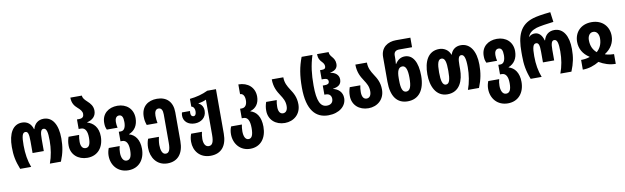

<svg xmlns="http://www.w3.org/2000/svg" viewBox="-54 -1447 7732 2375"><g transform="rotate(-10 3812.0 -260.0)"><path d="M94 0H232C201 -82 186 -174 186 -276C186 -390 197 -438 236 -438C269 -438 279 -404 279 -313V-166H420V-313C420 -405 432 -438 464 -438C502 -438 514 -388 514 -279C514 -184 499 -85 467 0H606C647 -101 661 -182 661 -283C661 -456 597 -560 486 -560C420 -560 371 -523 352 -454H348C328 -523 281 -560 214 -560C101 -560 39 -454 39 -283C39 -179 52 -107 94 0Z M938 10C1070 10 1146 -87 1146 -223C1146 -338 1083 -400 1010 -420V-423C1083 -441 1124 -484 1124 -550C1124 -608 1091 -645 1058 -675C1026 -705 1003 -728 1003 -760H858C858 -688 890 -650 923 -621C954 -594 979 -568 979 -534C979 -501 963 -480 918 -480H892V-360H922C972 -360 999 -316 999 -233C999 -149 980 -112 937 -112C896 -112 876 -148 876 -202C876 -235 879 -260 885 -287H752C740 -249 734 -223 734 -180C734 -65 822 10 938 10Z M1411 250C1544 250 1621 151 1621 17C1621 -98 1568 -166 1495 -186V-189C1568 -218 1609 -281 1609 -371C1609 -487 1526 -560 1412 -560C1302 -560 1216 -495 1216 -380C1216 -338 1221 -321 1234 -292H1369C1363 -316 1360 -337 1360 -366C1360 -403 1375 -438 1412 -438C1448 -438 1464 -409 1464 -347C1464 -286 1446 -240 1401 -240H1375V-120H1397C1447 -120 1474 -76 1474 7C1474 90 1454 128 1409 128C1362 128 1344 73 1344 19C1344 -12 1348 -41 1355 -64H1218C1206 -35 1199 -2 1199 31C1199 153 1280 250 1411 250Z M1902 250C2032 250 2105 161 2105 7V-356C2105 -488 2030 -560 1909 -560C1797 -560 1711 -498 1711 -370C1711 -327 1717 -301 1730 -263H1865C1859 -295 1856 -326 1856 -356C1856 -403 1871 -438 1908 -438C1943 -438 1960 -409 1960 -356V3C1960 93 1941 128 1900 128C1857 128 1840 71 1840 8C1840 -33 1848 -68 1853 -92H1717C1704 -58 1697 -20 1697 20C1697 142 1769 250 1902 250Z M2443 250C2577 250 2650 163 2650 8V-550H2541C2473 -517 2395 -496 2312 -488V-391C2344 -383 2354 -354 2354 -324C2354 -291 2342 -269 2320 -269C2296 -269 2285 -287 2285 -316C2285 -323 2286 -331 2287 -340H2186C2182 -326 2180 -313 2180 -299C2180 -230 2233 -178 2321 -178C2399 -178 2466 -227 2466 -311C2466 -356 2448 -392 2407 -412V-416C2440 -420 2475 -429 2505 -444V-1C2505 89 2486 128 2441 128C2394 128 2377 79 2377 27C2377 -9 2382 -35 2388 -61H2252C2239 -26 2234 2 2234 39C2234 150 2306 250 2443 250Z M2941 250C3073 250 3148 151 3148 9C3148 -118 3095 -185 3022 -206V-209C3095 -230 3136 -290 3136 -372C3136 -487 3052 -560 2933 -560V-438C2972 -438 2991 -401 2991 -351C2991 -298 2969 -260 2923 -260H2902V-140H2924C2974 -140 3001 -96 3001 -1C3001 90 2981 128 2941 128C2900 128 2881 83 2881 19C2881 -12 2885 -42 2890 -64H2755C2742 -35 2736 -2 2736 31C2736 154 2818 250 2941 250Z M3419 10C3530 10 3622 -65 3622 -189C3622 -281 3587 -336 3553 -388C3523 -435 3496 -480 3496 -550H3351C3351 -450 3388 -390 3422 -338C3450 -295 3475 -255 3475 -194C3475 -141 3452 -112 3416 -112C3377 -112 3358 -148 3358 -202C3358 -235 3361 -260 3367 -287H3234C3222 -249 3216 -223 3216 -180C3216 -65 3302 10 3419 10Z M3964 10C4103 10 4193 -67 4193 -166C4193 -246 4136 -288 4078 -301V-304C4136 -313 4184 -334 4184 -403C4184 -461 4136 -497 4078 -503V-506C4134 -517 4172 -543 4172 -599C4172 -642 4154 -669 4135 -691C4116 -713 4102 -732 4102 -760H3957C3957 -703 3978 -677 4000 -654C4016 -637 4029 -620 4029 -594C4029 -567 4012 -558 3985 -558H3959V-442H3986C4024 -442 4041 -427 4041 -403C4041 -378 4024 -365 3986 -365H3959V-250H3978C4024 -250 4046 -220 4046 -183C4046 -138 4017 -111 3967 -111C3887 -111 3847 -188 3847 -384C3847 -529 3859 -632 3899 -760H3763C3719 -645 3700 -538 3700 -384C3700 -98 3809 10 3964 10Z M4469 10C4580 10 4672 -65 4672 -189C4672 -281 4637 -336 4603 -388C4573 -435 4546 -480 4546 -550H4401C4401 -450 4438 -390 4472 -338C4500 -295 4525 -255 4525 -194C4525 -141 4502 -112 4466 -112C4427 -112 4408 -148 4408 -202C4408 -235 4411 -260 4417 -287H4284C4272 -249 4266 -223 4266 -180C4266 -65 4352 10 4469 10Z M4962 10C5101 10 5179 -94 5179 -273C5179 -444 5121 -544 5020 -544C4970 -544 4930 -519 4900 -471H4896C4900 -513 4900 -534 4900 -555V-577C4900 -622 4927 -640 4968 -640H5129V-760H4948C4845 -760 4755 -704 4755 -582V-272C4755 -86 4829 10 4962 10ZM4964 -112C4919 -112 4900 -160 4900 -266V-292C4900 -383 4921 -427 4969 -427C5014 -427 5032 -370 5032 -273C5032 -165 5013 -112 4964 -112Z M5461 10C5616 10 5667 -129 5667 -268V-318C5667 -401 5677 -438 5711 -438C5748 -438 5765 -388 5765 -279C5765 -184 5750 -85 5718 0H5857C5898 -101 5912 -182 5912 -283C5912 -456 5841 -560 5727 -560C5664 -560 5616 -527 5596 -464H5593C5572 -527 5513 -560 5455 -560C5315 -560 5257 -439 5257 -276C5257 -125 5318 10 5461 10ZM5462 -112C5420 -112 5404 -168 5404 -275C5404 -386 5419 -438 5462 -438C5507 -438 5520 -385 5520 -275C5520 -166 5507 -112 5462 -112Z M6178 250C6311 250 6388 151 6388 17C6388 -98 6335 -166 6262 -186V-189C6335 -218 6376 -281 6376 -371C6376 -487 6293 -560 6179 -560C6069 -560 5983 -495 5983 -380C5983 -338 5988 -321 6001 -292H6136C6130 -316 6127 -337 6127 -366C6127 -403 6142 -438 6179 -438C6215 -438 6231 -409 6231 -347C6231 -286 6213 -240 6168 -240H6142V-120H6164C6214 -120 6241 -76 6241 7C6241 90 6221 128 6176 128C6129 128 6111 73 6111 19C6111 -12 6115 -41 6122 -64H5985C5973 -35 5966 -2 5966 31C5966 153 6047 250 6178 250Z M6506 0H6644C6613 -82 6598 -166 6598 -268C6598 -374 6609 -422 6648 -422C6681 -422 6691 -389 6691 -305V-174H6832V-305C6832 -389 6844 -422 6876 -422C6914 -422 6926 -373 6926 -271C6926 -176 6911 -85 6879 0H7018C7059 -101 7073 -174 7073 -275C7073 -441 7009 -544 6898 -544C6832 -544 6783 -508 6764 -438H6760C6742 -508 6701 -544 6653 -544C6626 -544 6599 -536 6581 -515H6577C6595 -564 6630 -589 6688 -609C6723 -620 6836 -638 6905 -645L6888 -770C6775 -759 6709 -746 6669 -734C6495 -682 6451 -544 6451 -349V-298C6451 -192 6464 -107 6506 0Z M7161 0C7237 0 7307 -24 7368 -61C7429 -24 7499 0 7575 0V-122C7548 -122 7505 -125 7465 -139V-143C7543 -192 7585 -266 7585 -350C7585 -467 7505 -560 7368 -560C7230 -560 7151 -467 7151 -350C7151 -265 7192 -192 7270 -143V-139C7227 -124 7188 -122 7161 -122ZM7368 -183C7325 -220 7298 -271 7298 -346C7298 -394 7321 -438 7368 -438C7415 -438 7438 -394 7438 -346C7438 -271 7410 -220 7368 -183Z"/></g></svg>

Font: Noto Sans Georgian ExtraCondensed ExtraBold
Style: Regular
Weight: 800
Width: 2
Designer: Monotype Design Team, Akaki Razmadze
Foundry: Google LLC
Version: Version 2.005